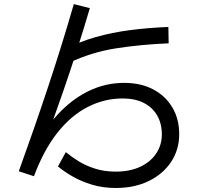

<svg xmlns="http://www.w3.org/2000/svg" viewBox="-20 -841 1040 947"><path d="M551.2 86.2Q487.2 86.2 433.6 69.8Q379.9 53.5 337.4 29Q294.9 4.5 265.8 -20.2L304.7 -90.6Q332.1 -67.7 367.9 -45.6Q403.8 -23.6 449.4 -9.1Q494.9 5.5 550.4 5.5Q619.9 5.5 671 -18.1Q722 -41.8 750.1 -83.5Q778.2 -125.3 778.2 -178.4Q778.2 -231.4 755.4 -271.2Q732.7 -310.9 689.6 -333.2Q646.5 -355.4 585 -355.4Q494.9 -355.4 412.9 -313.6Q330.9 -271.7 263.6 -186.9Q196.2 -102.2 147.4 28.3L72.7 3.6Q148.6 -205.9 217.1 -412.1Q285.6 -618.3 344.1 -820.8L423.2 -800.8Q361.5 -591.5 290.2 -386.2Q218.8 -180.9 144.7 20.3L95 2.4Q134.1 -94.2 185.5 -173.9Q236.9 -253.6 300 -311.5Q363.1 -369.4 436.7 -400.8Q510.3 -432.2 593.2 -432.2Q674.4 -432.2 735.3 -400.3Q796.1 -368.3 830 -311.3Q863.9 -254.3 863.9 -179.2Q863.9 -102.6 823.8 -42.3Q783.7 17.9 713.4 52.1Q643.1 86.2 551.2 86.2ZM321.1 -531.4 292.8 -594.1Q368.4 -634.3 450.7 -657.7Q533.1 -681.1 622.8 -692.6Q712.6 -704.2 810.4 -708L811.9 -627.3Q673 -621.5 551.8 -602.5Q430.6 -583.4 321.1 -531.4Z"/></svg>

Font: Murecho Thin
Style: Regular
Weight: 100
Designer: Neil Summerour
Foundry: Positype
Version: Version 1.010